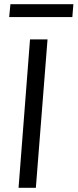

<svg xmlns="http://www.w3.org/2000/svg" viewBox="-20 -901 372 921"><path d="M124 -712H208L152 0H69ZM30 -881H332L327 -819H24Z"/></svg>

Font: Muli
Style: Italic
Weight: 400
Italic angle: -4.541°
Designer: Vernon Adams
Foundry: Vernon Adams
Version: Version 2.001